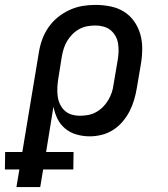

<svg xmlns="http://www.w3.org/2000/svg" viewBox="-67 -548 687 783"><path d="M97 215H0L12 143H-47L-46 72H24L91 -331Q95 -358 104 -384Q113 -410 129 -434Q145 -458 167.5 -476.5Q190 -495 216 -507Q242 -519 268.5 -523.5Q295 -528 322 -528Q353 -528 383 -522Q413 -516 437.5 -501Q462 -486 479 -462.5Q496 -439 504.5 -410.5Q513 -382 513 -351Q513 -320 508 -289L491 -189Q487 -165 480 -141Q473 -117 461.5 -94.5Q450 -72 433 -52Q416 -32 394 -18Q372 -4 347.5 2Q323 8 299 8Q271 8 245 0.5Q219 -7 199 -23.5Q179 -40 167.5 -63.5Q156 -87 151 -113L121 72H233L232 143H109ZM259 -76Q275 -76 292 -79Q309 -82 324.5 -90.5Q340 -99 352.5 -111.5Q365 -124 374 -139Q383 -154 388.5 -170Q394 -186 396 -203L413 -303Q416 -320 416.5 -337Q417 -354 414.5 -370.5Q412 -387 404 -401Q396 -415 384 -425Q372 -435 355.5 -439.5Q339 -444 322 -444Q306 -444 289 -441Q272 -438 256.5 -429.5Q241 -421 228.5 -408.5Q216 -396 207 -381Q198 -366 193 -350Q188 -334 185 -317L171 -229Q168 -211 167 -193Q166 -175 168 -157.5Q170 -140 177 -124.5Q184 -109 196 -97.5Q208 -86 224.5 -81Q241 -76 259 -76Z"/></svg>

Font: Iosevka HT Medium Extended
Style: Italic
Weight: 500
Width: 7
Italic angle: -9°
Monospace: yes
Designer: Belleve Invis
Foundry: Belleve Invis
Version: Version 32.3.0; ttfautohint (v1.8.4)